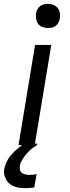

<svg xmlns="http://www.w3.org/2000/svg" viewBox="-44 -753 364 996"><path d="M52 0 138 -520H222L136 0ZM88 223Q74 223 60 221.5Q46 220 33.5 215.5Q21 211 10 203.5Q-1 196 -8 185.5Q-15 175 -20 159.5Q-25 144 -23 134L-22 123Q-19 110 -14 97.5Q-9 85 -2.5 73.5Q4 62 13 51.5Q22 41 32 31.5Q42 22 54.5 12Q67 2 75 -3L85 -8H149L148 0Q138 6 128.5 12.5Q119 19 110.5 27Q102 35 94.5 43.5Q87 52 80.5 61.5Q74 71 67.5 82.5Q61 94 60 101L59 110Q58 116 58.5 122.5Q59 129 61.5 134Q64 139 68.5 143Q73 147 78.5 149Q84 151 91 152.5Q98 154 102 154H107Q111 154 115.5 154Q120 154 124 153.5Q128 153 133.5 152.5Q139 152 141 151L146 150L134 219Q129 220 124 220.5Q119 221 114 221.5Q109 222 103 222.5Q97 223 93 223ZM204 -608Q190 -608 176 -613Q162 -618 154 -629Q146 -640 143.5 -655Q141 -670 143 -685Q145 -695 150.5 -705Q156 -715 164.5 -721.5Q173 -728 183.5 -730.5Q194 -733 205 -733Q219 -733 233 -727.5Q247 -722 255.5 -711Q264 -700 266.5 -685Q269 -670 266 -655Q264 -645 258.5 -635Q253 -625 244.5 -618.5Q236 -612 225.5 -610Q215 -608 204 -608Z"/></svg>

Font: Iosevka Aile Oblique
Style: Regular
Weight: 400
Italic angle: -9°
Designer: Belleve Invis
Foundry: Belleve Invis
Version: Version 31.1.0; ttfautohint (v1.8.4)